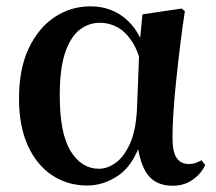

<svg xmlns="http://www.w3.org/2000/svg" viewBox="-20 -572 685 608"><path d="M256.3 15.5Q193.6 15.5 144.7 -17.2Q95.7 -49.9 68 -111.3Q40.2 -172.8 40.2 -259.4Q40.2 -354.6 71.3 -419.6Q102.3 -484.6 153.6 -518.3Q204.8 -551.9 266.1 -551.9Q335.7 -551.9 383.5 -507.5Q431.3 -463.2 446 -381.8H452.5L431.2 -353.7Q419.2 -407.4 398.7 -439.4Q378.2 -471.4 352 -485.7Q325.8 -499.9 296.4 -499.9Q261.7 -499.9 232.8 -478.2Q204 -456.5 186.6 -406.1Q169.2 -355.7 169.2 -269.8Q169.2 -149.6 203.6 -93.6Q238.1 -37.6 293.5 -37.6Q320.2 -37.6 346.6 -56.6Q372.9 -75.6 391.7 -117.3Q410.5 -159.1 413.8 -227.4L421.6 -428L431.1 -526.6L555.4 -545L565.4 -536.5Q556.9 -481.4 550.1 -424.9Q543.2 -368.4 537.7 -315.4Q532.2 -262.4 529.2 -216.4Q526.2 -170.4 526.2 -135.4Q526.2 -91.4 539.2 -72.1Q552.2 -52.7 577.7 -52.7Q590.9 -52.7 600.2 -56.3Q609.5 -60 618 -64.5L629.7 -49.4Q617 -21.7 590 -2.7Q563 16.2 526.5 16.2Q475.9 16.2 449.1 -17.1Q422.3 -50.5 413.4 -127.3L428.4 -128.7Q402.2 -48.4 355 -16.4Q307.8 15.5 256.3 15.5Z"/></svg>

Font: Noto Serif SC ExtraLight
Style: Regular
Weight: 200
Designer: Ryoko NISHIZUKA 西塚涼子 (kana & ideographs); Frank Grießhammer (Latin, Greek & Cyrillic); Wenlong ZHANG 张文龙 (bopomofo); San
Foundry: Adobe
Version: Version 2.002-H1;hotconv 1.1.0;makeotfexe 2.6.0